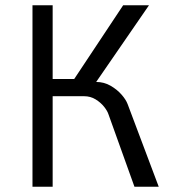

<svg xmlns="http://www.w3.org/2000/svg" viewBox="-20 -710 658 730"><path d="M583.5 0H491.2L392.6 -274.9Q388.2 -288.6 375.5 -304.4Q362.8 -320.3 343.3 -332.3Q323.7 -344.2 299.8 -344.2H180.2V0H103.5V-689.9H180.2V-409.7H262.2L448.2 -689.9H546.4L345.7 -398.4Q375.5 -398.4 400.4 -384Q425.3 -369.6 442.1 -350.3Q459 -331.1 465.3 -314Z"/></svg>

Font: Acari Sans
Style: Regular
Weight: 400
Designer: Alfredo Marco Pradil and Stefan Peev
Foundry: Hanken Design Co.
Version: Version 1.045;February 4, 2021;FontCreator 13.0.0.2655 64-bi